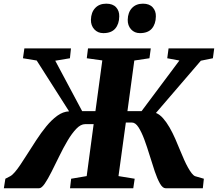

<svg xmlns="http://www.w3.org/2000/svg" viewBox="-44 -1000 1158 1020"><path d="M-23.5 0 -15.5 -50.5 10.5 -64Q21.5 -70 35.2 -86Q49 -102 65 -126Q81 -150 98.5 -177.5Q122.5 -215 148.2 -254.8Q174 -294.5 202 -328.8Q230 -363 260.2 -385Q290.5 -407 323 -408.5L151 -678.5L78 -690.5L85.5 -743H333L327.5 -690.5L249.5 -677.5L392.5 -409.5H463L499.5 -679L417 -690.5L423.5 -743H757L750 -690.5L669.5 -678.5L633 -409.5H708L909 -678.5L844.5 -690.5L851.5 -743H1094L1087 -690.5L1023 -677.5L784.5 -400Q804.5 -392 822.5 -371.5Q840.5 -351 856.8 -322.8Q873 -294.5 887.2 -262.2Q901.5 -230 914 -198.5Q924.5 -173 934.5 -150.5Q944.5 -128 954.8 -109.8Q965 -91.5 974.5 -79.5Q984 -67.5 992.5 -64L1039 -50.5L1033.5 0H835.5Q820 0 805.8 -25Q791.5 -50 778 -90Q764.5 -130 751 -174.5Q737.5 -219 722.8 -258.8Q708 -298.5 691.8 -323.8Q675.5 -349 657 -349H624.5L585.5 -64.5L671.5 -50.5L664 0H328L334 -50.5L416.5 -64.5L453.5 -340.5H408.5Q385 -340.5 361.5 -316Q338 -291.5 315 -252.8Q292 -214 270.8 -170.2Q249.5 -126.5 230 -87.8Q210.5 -49 193.8 -24.5Q177 0 164 0ZM505 -824Q475.5 -824 457 -844.2Q438.5 -864.5 439 -895Q440 -934.5 461.8 -957.5Q483.5 -980.5 520.5 -980.5Q555.5 -980.5 573 -961Q590.5 -941.5 589.5 -912.5Q589 -872.5 568.2 -848.2Q547.5 -824 505 -824ZM699.5 -824Q670.5 -824 652.2 -844.2Q634 -864.5 634.5 -895Q635.5 -934.5 657.2 -957.5Q679 -980.5 715.5 -980.5Q749.5 -980.5 767.2 -961Q785 -941.5 784 -912.5Q783.5 -872.5 762.8 -848.2Q742 -824 699.5 -824Z"/></svg>

Font: Merriweather 24pt Black
Style: Italic
Weight: 900
Italic angle: -7.8°
Designer: Eben Sorkin
Foundry: Eben Sorkin
Version: Version 2.101